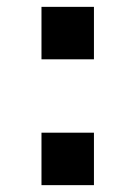

<svg xmlns="http://www.w3.org/2000/svg" viewBox="-20 -540 395 560"><path d="M101 -520H254V-367H101ZM101 -153H254V0H101Z"/></svg>

Font: Enso
Style: Bold
Weight: 700
Designer: Coji Morishita
Foundry: UNDERFOREST DESIGN
Version: Version 1.000